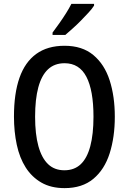

<svg xmlns="http://www.w3.org/2000/svg" viewBox="-20 -960 664 990"><path d="M572 -358Q572 -253 545.5 -169.5Q519 -86 461.5 -38Q404 10 313 10Q243 10 193.5 -18.5Q144 -47 112.5 -96.5Q81 -146 66.5 -213.5Q52 -281 52 -359Q52 -478 80.5 -559Q109 -640 167 -682Q225 -724 313 -724Q404 -724 461.5 -676Q519 -628 545.5 -545.5Q572 -463 572 -358ZM161 -358Q161 -268 178 -206.5Q195 -145 228 -113.5Q261 -82 312 -82Q363 -82 396 -113Q429 -144 445.5 -206Q462 -268 462 -358Q462 -494 425.5 -564Q389 -634 313 -634Q261 -634 227.5 -602.5Q194 -571 177.5 -509.5Q161 -448 161 -358ZM465 -931Q455 -915 436.5 -895Q418 -875 397 -853.5Q376 -832 354.5 -813Q333 -794 317 -780H251V-792Q269 -816 287 -841.5Q305 -867 321 -892.5Q337 -918 348 -940H465Z"/></svg>

Font: Noto Sans Bengali Condensed Medium
Style: Regular
Weight: 500
Width: 3
Designer: Jelle Bosma - Monotype Design Team
Foundry: Monotype Imaging Inc.
Version: Version 2.003